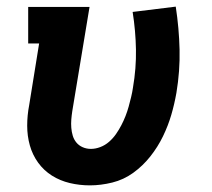

<svg xmlns="http://www.w3.org/2000/svg" viewBox="-20 -551 640 579"><path d="M251 8Q220 8 190.5 1Q161 -6 136.5 -21.5Q112 -37 95 -60.5Q78 -84 70 -112.5Q62 -141 62 -172Q62 -203 68 -234L98 -420H65V-530H250L198 -216Q196 -203 195 -190.5Q194 -178 195 -165.5Q196 -153 199.5 -141.5Q203 -130 210.5 -121Q218 -112 229.5 -107Q241 -102 254 -102Q268 -102 282.5 -107.5Q297 -113 309 -123.5Q321 -134 330 -147Q339 -160 346 -173.5Q353 -187 358.5 -201Q364 -215 368 -229.5Q372 -244 375.5 -258.5Q379 -273 381 -287Q391 -345 390 -401.5Q389 -458 380 -515L510 -531Q520 -466 521.5 -401.5Q523 -337 512 -271Q506 -237 496.5 -204.5Q487 -172 471.5 -140Q456 -108 433.5 -79.5Q411 -51 382 -30Q353 -9 318.5 -0.5Q284 8 251 8Z"/></svg>

Font: Iosevka Slab XBdEx
Style: Italic
Weight: 800
Width: 7
Italic angle: -9°
Monospace: yes
Designer: Belleve Invis
Foundry: Belleve Invis
Version: Version 11.1.1; ttfautohint (v1.8.3)